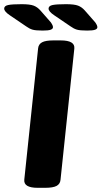

<svg xmlns="http://www.w3.org/2000/svg" viewBox="-75 -895 485 917"><path d="M105 2Q37 2 41 -37L107 -664Q109 -684 126 -693Q143 -702 179 -702H215Q284 -702 280 -663L214 -36Q212 -16 195 -7Q178 2 141 2ZM129 -749Q95 -749 80 -753.5Q65 -758 50 -769L-28 -822Q-55 -840 -55 -854Q-55 -867 -36 -871Q-17 -875 28 -875Q68 -875 86 -868Q104 -861 118 -845L168 -788Q174 -779 176 -774Q178 -769 178 -765Q178 -757 167 -753Q156 -749 129 -749ZM341 -749Q307 -749 292 -753.5Q277 -758 262 -769L184 -822Q157 -840 157 -854Q157 -867 176 -871Q195 -875 240 -875Q280 -875 298 -868Q316 -861 330 -845L380 -788Q386 -779 388 -774Q390 -769 390 -765Q390 -757 379 -753Q368 -749 341 -749Z"/></svg>

Font: Asap Semi Expanded Semi Expanded ExtraBold
Style: Italic
Weight: 800
Width: 6
Italic angle: -6°
Designer: Pablo Cosgaya
Foundry: Omnibus-Type
Version: Version 3.001; ttfautohint (v1.8.4.7-5d5b)